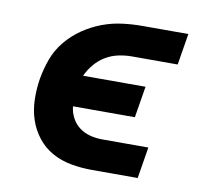

<svg xmlns="http://www.w3.org/2000/svg" viewBox="-64 -591 728 663"><g transform="rotate(10 300.0 -260.0)"><path d="M459 0H298Q261 0 225 -6.5Q189 -13 158.5 -30Q128 -47 106.5 -74.5Q85 -102 74 -135Q63 -168 62 -205Q61 -242 67 -279Q73 -314 85.5 -348.5Q98 -383 122 -412.5Q146 -442 177.5 -463.5Q209 -485 243.5 -498Q278 -511 313.5 -515.5Q349 -520 384 -520H545L527 -410H366Q343 -410 319.5 -405Q296 -400 275 -387.5Q254 -375 238 -356Q222 -337 212 -315H431L413 -205H196Q198 -184 208 -165Q218 -146 234.5 -133.5Q251 -121 272 -115.5Q293 -110 316 -110H477Z"/></g></svg>

Font: Iosevka HT Extrabold Extended
Style: Italic
Weight: 800
Width: 7
Italic angle: -9°
Monospace: yes
Designer: Belleve Invis
Foundry: Belleve Invis
Version: Version 32.3.0; ttfautohint (v1.8.4)